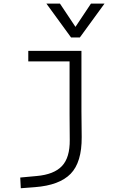

<svg xmlns="http://www.w3.org/2000/svg" viewBox="-20 -796 626 1051"><path d="M93.8 234.4 90.8 175.8 180.7 167.5Q275.4 159.2 319.1 113Q362.8 66.9 361.8 -30.3L360.8 -170.9V-460H134.8V-517.6H425.8V-187.5L427.2 -45.9Q428.2 92.3 366.7 155.3Q305.2 218.3 170.9 228.5ZM369.1 -590.8 233.9 -776.4H308.1L393.1 -648.9L478 -776.4H552.2L417 -590.8Z"/></svg>

Font: Cascadia Code NF Light
Style: Regular
Weight: 300
Monospace: yes
Designer: Aaron Bell
Foundry: Saja Typeworks
Version: Version 2404.023; ttfautohint (v1.8.4)